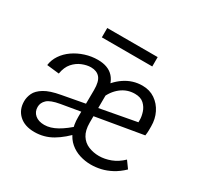

<svg xmlns="http://www.w3.org/2000/svg" viewBox="-128 -718 899 874"><g transform="rotate(30 321.0 -281.0)"><path d="M445.6 7.4Q415.4 7.4 386.8 -1.6Q358.3 -10.5 335.9 -29.6Q313.5 -48.7 300.7 -79.2Q287.8 -109.6 288.1 -152.5L289.3 -293.7Q289.6 -338.9 273.3 -357.9Q256.9 -376.9 226.5 -376.9Q204.7 -376.9 180.3 -367Q156 -357.2 137.4 -336.1Q118.8 -315 112.8 -278.8L47.9 -286Q51.6 -314.7 68.4 -339.7Q85.2 -364.7 111.8 -383.2Q138.5 -401.6 170.7 -411.8Q202.8 -422.1 236.6 -422.1Q291.4 -422.1 319.3 -391Q347.1 -359.9 347.1 -302.5L346.4 -155.6Q346.4 -114.8 361.8 -90.4Q377.1 -66.1 403.1 -55.6Q429.1 -45.1 458.2 -45.1Q487.9 -45.1 519 -56.8Q550.1 -68.5 577.6 -94.9L604.1 -58.3Q578 -33.2 550.9 -18.9Q523.9 -4.6 497.6 1.4Q471.2 7.4 445.6 7.4ZM149.1 7.4Q97.7 7.4 68.4 -19.8Q39.1 -46.9 39.1 -91.1Q39.1 -112.4 49 -133.7Q58.9 -155 87.6 -172.7Q116.4 -190.4 171.1 -200.1L586.3 -277L594.7 -232L188.2 -162.6Q140.1 -154.3 122.7 -137.7Q105.3 -121.2 105.3 -99.3Q105.3 -73.8 123.3 -58.5Q141.2 -43.2 171.7 -43.2Q203.2 -43.2 237.9 -62.7Q272.7 -82.2 312.4 -119.6L328.1 -90.1Q285.7 -43.1 242.7 -17.9Q199.6 7.4 149.1 7.4ZM537.7 -232V-281.1Q537.7 -298.5 530.9 -319.6Q524.2 -340.8 507.4 -356.6Q490.5 -372.5 459.7 -372.5Q419.2 -372.5 387.4 -347.6Q355.6 -322.7 339.2 -280.6L308.8 -314.8Q335.6 -364.3 378.1 -393.1Q420.6 -421.8 471 -421.8Q509.2 -421.8 537.5 -402.4Q565.8 -383 581.5 -351.2Q597.2 -319.5 597.2 -280.9Q597.2 -273.3 597.1 -259.7Q597 -246.2 594.7 -232ZM200.2 -519.5V-568.7H465.2V-519.5Z"/></g></svg>

Font: Ysabeau
Style: Bold
Weight: 700
Designer: Christian Thalmann (Catharsis Fonts)
Version: Version 2.000;gftools[0.9.27.dev2+g8671c4b]